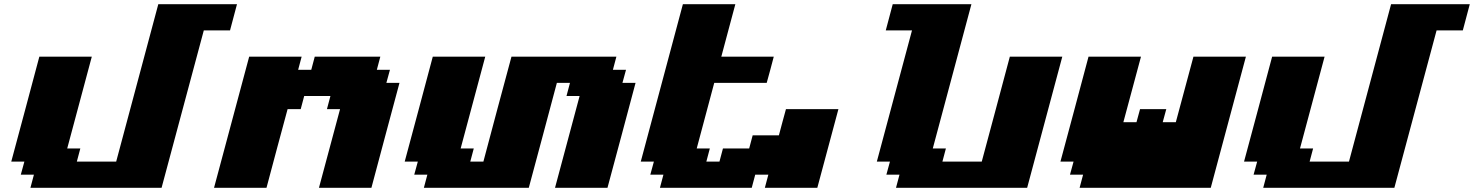

<svg xmlns="http://www.w3.org/2000/svg" viewBox="-20 -895 7024 915"><path d="M125 0H750L951.2 -750H1076.2Q1081.5 -770.5 1092.8 -812.5Q1104 -854.5 1109.4 -875H734.4L533.7 -125H346.2L362.8 -187.5H300.3L417.5 -625H167.5Q145.5 -542 100.8 -375Q56.2 -208 33.7 -125H96.2L79.1 -62.5H141.6Z M1500 0H1750Q1772 -83 1816.7 -250Q1861.3 -417 1883.8 -500H1821.3L1838.4 -562.5H1775.9L1792.5 -625H1480L1463.4 -562.5H1400.9L1417.5 -625H1167.5Q1139.6 -520.5 1083.7 -312.3Q1027.8 -104 1000 0H1250Q1266.6 -62.5 1300 -187.5Q1333.5 -312.5 1350.6 -375H1413.1L1429.7 -437.5H1554.7L1538.1 -375H1600.6Q1584 -312.5 1550.3 -187.5Q1516.6 -62.5 1500 0Z M2625 0H2875Q2897.5 -83 2942.1 -250Q2986.8 -417 3008.8 -500H2946.3L2963.4 -562.5H2900.9L2917.5 -625H2417.5Q2395 -542 2350.3 -375.2Q2305.7 -208.5 2283.7 -125H2221.2L2237.8 -187.5H2175.3L2292.5 -625H2042.5Q2020.5 -542 1975.8 -375Q1931.2 -208 1908.7 -125H1971.2L1954.1 -62.5H2016.6L2000 0H2500Q2522.5 -83 2567.1 -250Q2611.8 -417 2633.8 -500H2696.3L2679.7 -437.5H2742.2Z M3625 0H3875Q3891.6 -62.5 3925.3 -187.5Q3959 -312.5 3975.6 -375H3725.6Q3719.7 -354 3708.5 -312.3Q3697.3 -270.5 3691.9 -250H3566.9L3550.3 -187.5H3425.3L3408.7 -125H3346.2L3362.8 -187.5H3300.3L3383.8 -500H3633.8Q3639.6 -520.5 3650.9 -562.3Q3662.1 -604 3667.5 -625H3417.5Q3428.7 -667 3450.9 -750Q3473.1 -833 3484.4 -875H3234.4L3033.7 -125H3096.2L3079.1 -62.5H3141.6L3125 0H3562.5L3579.1 -62.5H3641.6Z M4250 0H4875Q4902.8 -104 4958.7 -312.3Q5014.6 -520.5 5042.5 -625H4792.5Q4770.5 -542 4725.8 -375.2Q4681.2 -208.5 4658.7 -125H4471.2L4487.8 -187.5H4425.3L4609.4 -875H4234.4Q4229 -854 4217.8 -812.5Q4206.5 -771 4201.2 -750H4326.2Q4298.3 -646 4242.4 -437.5Q4186.5 -229 4158.7 -125H4221.2L4204.1 -62.5H4266.6Z M5125 0H5750Q5777.8 -104 5833.7 -312.3Q5889.6 -520.5 5917.5 -625H5667.5L5583.5 -312.5H5521L5538.1 -375H5413.1L5396 -312.5H5333.5L5417.5 -625H5167.5Q5145.5 -542 5100.8 -375Q5056.2 -208 5033.7 -125H5096.2L5079.1 -62.5H5141.6Z M6000 0H6625L6826.2 -750H6951.2Q6956.5 -770.5 6967.8 -812.5Q6979 -854.5 6984.4 -875H6609.4L6408.7 -125H6221.2L6237.8 -187.5H6175.3L6292.5 -625H6042.5Q6020.5 -542 5975.8 -375Q5931.2 -208 5908.7 -125H5971.2L5954.1 -62.5H6016.6Z"/></svg>

Font: Faithful 32x
Style: BoldOblique
Weight: 400
Foundry: Faithful Resource Pack
Version: Version 1.0; January 27, 2023